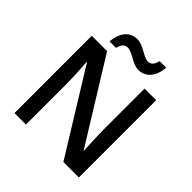

<svg xmlns="http://www.w3.org/2000/svg" viewBox="-235 -1082 1254 1254"><g transform="rotate(45 391.5 -455.0)"><path d="M465.8 -771C533.7 -771 578.1 -822.8 585.9 -910.2H524.9C516.1 -872.6 499 -854 473.1 -854C451.2 -854 427.2 -867.7 401.9 -881.8C376.5 -895.5 349.6 -909.2 321.8 -909.2C255.4 -909.2 210 -860.4 202.1 -770H261.7C271 -807.6 288.6 -826.2 314.9 -826.2C336.9 -826.2 361.3 -812.5 386.7 -798.8C412.1 -784.7 438.5 -771 465.8 -771ZM689 -713.9H582V-339.8C582 -287.1 587.4 -163.1 588.9 -147.9H585.9L235.8 -713.9H94.2V0H200.2V-371.1C200.2 -421.4 197.8 -476.6 193.4 -537.1L190.9 -568.8H194.8L545.9 0H689Z"/></g></svg>

Font: Open Sans 600
Style: Regular
Weight: 600
Foundry: Ascender Corporation
Version: Version 1.100;PS 001.100;hotconv 1.0.88;makeotf.lib2.5.64775